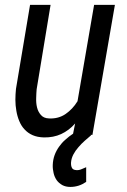

<svg xmlns="http://www.w3.org/2000/svg" viewBox="-20 -548 514 780"><path d="M350.1 1.5 348.1 0H355.5L446.8 -528.3H362.3L294.9 -136.7C281.7 -115.2 265.6 -98.1 246.6 -85C227.5 -71.8 204.6 -65.4 178.7 -66.9C164.1 -67.4 153.3 -72.3 146 -81.1C138.7 -89.4 133.3 -99.6 130.4 -111.8C127.4 -124 126.5 -136.7 127 -149.9C127.4 -163.1 127.9 -175.3 128.9 -185.5L185.5 -528.3H102.1L44.9 -187C43.5 -172.4 42.5 -157.7 42.5 -142.6C42.5 -127.4 43.9 -112.3 46.4 -98.1C48.8 -83.5 52.7 -69.8 58.1 -56.6C63.5 -43.5 70.3 -32.2 79.6 -22.5C88.4 -12.7 99.1 -4.9 112.3 1C125.5 6.8 140.6 9.8 158.7 10.3C184.1 10.7 207.5 6.3 228.5 -3.4C249.5 -13.2 268.6 -27.3 285.2 -46.4L276.9 -4.9C265.6 2.4 255.4 10.7 245.6 19.5C235.8 27.8 227.1 37.6 219.7 48.3C212.4 58.6 206.1 70.3 201.7 82.5C197.3 94.7 194.8 107.9 194.3 122.1C193.8 133.3 195.3 144.5 197.8 155.3C200.2 166 204.6 175.8 210.4 184.1C216.3 192.4 224.1 198.7 233.4 204.1C242.7 209 253.4 211.4 266.1 211.4C277.8 211.4 289.1 209.5 299.8 206.1C310.5 202.6 320.8 197.3 330.1 190.9V131.3C323.7 133.8 317.4 136.7 310.5 139.6C303.7 142.6 296.9 143.6 290 143.1C280.8 142.6 274.4 139.2 272 133.3C269 127.4 268.1 120.1 268.6 111.8C269.5 100.1 272.9 89.4 278.3 79.1C283.7 68.8 290.5 59.1 298.8 49.8C306.6 40.5 314.9 32.2 324.2 23.9C333.5 15.6 341.8 8.3 350.1 1.5Z"/></svg>

Font: Roboto Condensed
Style: Italic
Weight: 400
Designer: Google
Version: Version 1.000;PS 001.000;hotconv 1.0.88;makeotf.lib2.5.64775